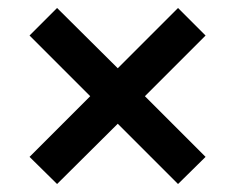

<svg xmlns="http://www.w3.org/2000/svg" viewBox="-20 -527 589 481"><path d="M123 -66 54 -134 206 -286 54 -438 123 -507 275 -356 426 -507 495 -438 343 -286 495 -134 426 -66 275 -217Z"/></svg>

Font: Nunito Sans 10pt SemiCondensed ExtraBold
Style: Regular
Weight: 800
Width: 4
Designer: Vernon Adams
Foundry: Vernon Adams
Version: Version 3.101;gftools[0.9.27]